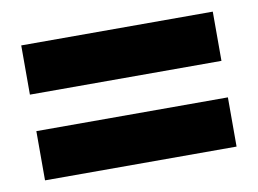

<svg xmlns="http://www.w3.org/2000/svg" viewBox="-48 -576 619 461"><g transform="rotate(-10 261.5 -345.5)"><path d="M28 -510H495V-390H28ZM28 -301H495V-181H28Z"/></g></svg>

Font: Bitter Pro ExtraBold
Style: Regular
Weight: 800
Designer: Sol Matas, and Bitter project Authors
Foundry: Sol Matas
Version: Version 1.010